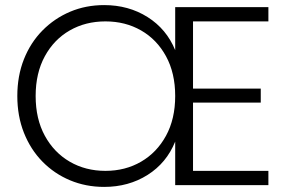

<svg xmlns="http://www.w3.org/2000/svg" viewBox="-20 -727 1132 754"><path d="M738 -643V-379H1004V-324H738V-56H1034V0H668V-171Q634 -87 559.5 -40Q485 7 389 7Q317 7 255 -19Q193 -45 146.5 -92.5Q100 -140 74 -205.5Q48 -271 48 -350Q48 -429 74 -494.5Q100 -560 147 -607.5Q194 -655 255.5 -681Q317 -707 389 -707Q485 -707 559.5 -660Q634 -613 668 -530V-699H1034V-643ZM120 -350Q120 -260 156 -194Q192 -128 254 -92Q316 -56 394 -56Q472 -56 534 -92Q596 -128 632 -194Q668 -260 668 -350Q668 -440 632 -506Q596 -572 534 -607.5Q472 -643 394 -643Q316 -643 254 -607.5Q192 -572 156 -506Q120 -440 120 -350Z"/></svg>

Font: Poppins Light
Style: Regular
Weight: 300
Designer: Ninad Kale (Devanagari), Jonny Pinhorn (Latin)
Version: Version 5.002